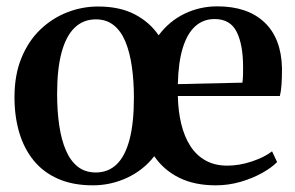

<svg xmlns="http://www.w3.org/2000/svg" viewBox="-20 -558 908 590"><path d="M265.5 11.5Q204 11.5 158.5 -8.5Q113 -28.5 83.5 -64.8Q54 -101 39.2 -150.5Q24.5 -200 24.5 -259.5Q24.5 -328 46 -380.2Q67.5 -432.5 104.2 -467.5Q141 -502.5 186.8 -520.2Q232.5 -538 281.5 -538Q347.5 -538 393.5 -514.2Q439.5 -490.5 467.5 -449.5Q500 -493 547 -515.8Q594 -538.5 648 -538.5Q740.5 -538.5 792.5 -489.5Q844.5 -440.5 846.5 -348.5Q846.5 -317 845 -296.8Q843.5 -276.5 840 -263H526.5Q527.5 -216 537 -177Q546.5 -138 565 -109.2Q583.5 -80.5 611.8 -64.8Q640 -49 678.5 -49Q716 -49 755 -62.2Q794 -75.5 816 -93L831.5 -60Q815 -43 785.5 -26.5Q756 -10 719 0.8Q682 11.5 643 11.5Q577.5 11.5 530.2 -12Q483 -35.5 454 -78Q437 -56 415.5 -39.2Q394 -22.5 369.5 -11.2Q345 0 318.8 5.8Q292.5 11.5 265.5 11.5ZM155.5 -269.5Q155.5 -217 162 -172.8Q168.5 -128.5 182.5 -96Q196.5 -63.5 219 -45.8Q241.5 -28 274.5 -28Q312.5 -28 338.5 -53Q364.5 -78 378 -129Q391.5 -180 391.5 -257.5Q391.5 -309 385.2 -353Q379 -397 365.5 -429.8Q352 -462.5 329.5 -480.5Q307 -498.5 274.5 -498.5Q236.5 -498.5 210 -473.5Q183.5 -448.5 169.5 -397.8Q155.5 -347 155.5 -269.5ZM526.5 -299.5 725 -304Q726.5 -316.5 726.8 -329Q727 -341.5 727 -351.5Q727 -421 707.2 -460.2Q687.5 -499.5 639.5 -499.5Q605 -499.5 580.2 -477.5Q555.5 -455.5 541.8 -411.2Q528 -367 526.5 -299.5Z"/></svg>

Font: Merriweather 96pt SemiBold
Style: Regular
Weight: 600
Version: Version 2.100